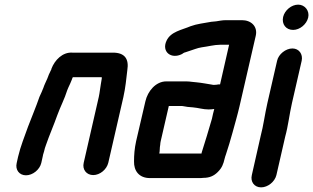

<svg xmlns="http://www.w3.org/2000/svg" viewBox="-20 -710 1350 828"><path d="M202 -414C202 -412 201 -409 199 -406C192 -392 189 -385 184 -371C179 -359 171 -344 167 -331C162 -317 157 -308 150 -292C135 -248 118 -209 101 -164C86 -121 69 -81 58 -34L52 -7C45 22 63 46 92 46C121 46 151 22 158 -7L164 -34C165 -39 166 -46 170 -57C172 -67 175 -76 178 -84C192 -125 213 -173 227 -213C240 -249 259 -285 270 -321L275 -333C281 -345 285 -355 290 -367C290 -369 292 -372 294 -377H419C419 -375 418 -373 419 -372L415 -348C412 -332 410 -310 406 -292L341 -8C334 21 353 45 382 45C411 45 440 21 447 -8L512 -291C521 -331 525 -372 529 -407C537 -456 518 -483 467 -483H292C250 -486 216 -451 202 -414Z M671 -86C671 -91 672 -96 673 -101L708 -253H759C763 -253 767 -253 771 -252L789 -249C796 -248 804 -248 812 -247C836 -245 855 -238 880 -238C889 -238 897 -239 904 -240C900 -226 897 -212 894 -198C879 -146 865 -100 850 -53L849 -48H667C670 -62 668 -71 671 -86ZM904 -344C900 -344 897 -344 894 -345C875 -348 849 -353 828 -355L808 -357C800 -358 793 -359 784 -359H697C652 -359 617 -317 607 -273L567 -101C560 -69 558 -41 558 -14C557 26 579 58 627 58H837C844 58 851 58 857 57C883 57 902 49 919 32C937 14 943 -1 949 -27C950 -32 952 -37 954 -43C965 -77 973 -102 983 -139C992 -172 1005 -217 1013 -252L1083 -556C1092 -596 1063 -623 1024 -623H954C939 -623 925 -620 912 -618L891 -616C859 -610 829 -607 802 -597C765 -581 716 -574 698 -534C676 -487 718 -453 765 -477C767 -479 775 -484 778 -484C783 -486 789 -488 796 -490C813 -495 830 -503 850 -506C875 -509 904 -517 929 -517H968L929 -346H922C916 -345 911 -344 904 -344Z M1175 -448 1133 -265C1122 -217 1116 -168 1104 -123L1066 45C1059 74 1077 98 1106 98C1135 98 1165 74 1172 45L1210 -121C1223 -168 1228 -217 1239 -265L1281 -448C1287 -476 1270 -501 1241 -501C1212 -501 1181 -476 1175 -448ZM1201 -637C1194 -606 1213 -581 1244 -581C1273 -581 1302 -605 1309 -634C1316 -663 1295 -690 1266 -690C1237 -690 1208 -666 1201 -637Z"/></svg>

Font: Electronic
Style: HvIt
Weight: 900
Version: Version 1.011